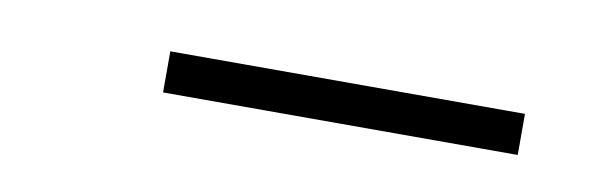

<svg xmlns="http://www.w3.org/2000/svg" viewBox="-23 -776 508 161"><g transform="rotate(10 231.5 -695.5)"><path d="M115 -678V-713H417V-678Z"/></g></svg>

Font: Imbue Thin 10pt Medium
Style: Regular
Weight: 500
Version: Version 1.102